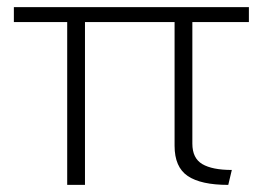

<svg xmlns="http://www.w3.org/2000/svg" viewBox="-20 -520 749 540"><path d="M521 -458V-116Q521 -75 549 -58.5Q577 -42 632 -42L622 0Q545 0 508 -25Q471 -50 471 -110V-458H219V0H169V-458H19V-500H680V-458Z"/></svg>

Font: Work Sans Light
Style: Regular
Weight: 300
Designer: Wei Huang
Foundry: Wei Huang
Version: Version 1.500